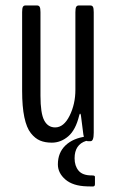

<svg xmlns="http://www.w3.org/2000/svg" viewBox="-20 -511 409 695"><path d="M315.9 164.1Q296.4 164.1 294.4 163.6Q243.7 162.1 216.6 138.7Q189.5 115.2 189.5 84Q189.5 41.5 217.3 15.1Q245.1 -11.2 293 -17.1L292 -1Q250 12.2 250 62Q250 89.4 264.4 106.7Q278.8 124 311.5 124Q323.7 123.5 323.7 128.9V155.8Q323.7 164.1 315.9 164.1ZM167.5 5.4Q143.1 5.4 125 -2.2Q106.9 -9.8 91.6 -29.1Q76.2 -48.3 68.1 -86.7Q60.1 -125 60.1 -182.1V-466.8Q60.1 -481.4 63 -486.3Q65.9 -491.2 71.8 -491.2H114.3Q120.6 -491.2 123.5 -486.3Q126.5 -481.4 126.5 -466.8V-164.6Q126.5 -101.1 139.9 -75.4Q153.3 -49.8 179.7 -49.8Q210.9 -49.8 231.9 -92Q252.9 -134.3 252.9 -186V-466.8Q252.9 -481.4 255.9 -486.3Q258.8 -491.2 265.1 -491.2H307.1Q313.5 -491.2 316.4 -486.3Q319.3 -481.4 319.3 -466.8V-30.8Q319.3 0 308.1 0H298.3Q291.5 0 287.8 -4.4Q284.2 -8.8 281.7 -24.4L272.9 -93.3Q272 -99.6 269.5 -99.6Q268.6 -99.6 266.6 -92.8Q253.9 -40.5 227.1 -17.6Q200.2 5.4 167.5 5.4Z"/></svg>

Font: BenchNine
Style: Regular
Weight: 400
Designer: Vernon Adams
Foundry: Vernon Adams
Version: Version 1 ; ttfautohint (v0.92.18-e454-dirty) -l 8 -r 50 -G 